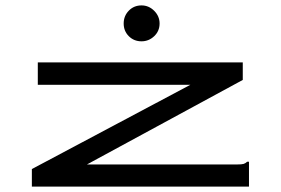

<svg xmlns="http://www.w3.org/2000/svg" viewBox="-20 -691 1040 711"><path d="M98 -65 685 -377H120V-460H879V-395L302 -82H858Q875 -82 882 -84Q889 -86 895 -92H902V0H98ZM504 -538Q476 -538 457 -557Q438 -576 438 -604Q438 -632 457 -651.5Q476 -671 504 -671Q531 -671 551 -651Q571 -631 571 -604Q571 -576 551 -557Q531 -538 504 -538Z"/></svg>

Font: Inconsolata UltraExpanded Medium
Style: Regular
Weight: 500
Width: 9
Monospace: yes
Designer: Raph Levien, Cyreal, Brenton Simpson
Foundry: Raph Levien, Cyreal, Google
Version: Version 3.001; ttfautohint (v1.8.2.53-6de2)